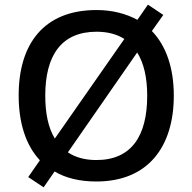

<svg xmlns="http://www.w3.org/2000/svg" viewBox="-20 -768 825 823"><path d="M725 -358C725 -475 693 -571 631 -635L680 -704L614 -748L569 -683C521 -709 462 -725 394 -725C167 -725 60 -579 60 -359C60 -242 90 -146 151 -81L101 -9L167 35L214 -33C261 -5 321 10 393 10C613 10 725 -137 725 -358ZM174 -358C174 -529 242 -632 394 -632C442 -632 482 -621 513 -601L215 -174C187 -220 174 -282 174 -358ZM611 -358C611 -187 545 -82 393 -82C343 -82 302 -94 271 -115L568 -543C597 -497 611 -434 611 -358Z"/></svg>

Font: Noto Sans Malayalam Medium
Style: Regular
Weight: 500
Designer: Jelle Bosma - Monotype Design Team
Foundry: Monotype Imaging Inc.
Version: Version 2.104